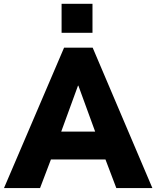

<svg xmlns="http://www.w3.org/2000/svg" viewBox="-38 -963 800 983"><path d="M290 -718.8H436.5L742.2 0H557.6L502 -146.5H222.7L167 0H-17.6ZM449.2 -289.1 363.3 -524.4H361.3L275.4 -289.1ZM277.3 -943.4H435.5V-794.9H277.3Z"/></svg>

Font: Min Sans Black
Style: Regular
Weight: 900
Designer: Jinseong-Kim, NotoSansCJK, Nunito
Foundry: Jinseong-Kim
Version: Version 1.000